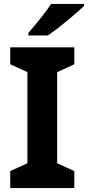

<svg xmlns="http://www.w3.org/2000/svg" viewBox="-20 -954 446 974"><path d="M357 0H32V-86L119 -126V-588L32 -628V-714H357V-628L270 -588V-126L357 -86ZM406 -924Q392 -910 369 -890Q346 -870 319.5 -848Q293 -826 267.5 -806.5Q242 -787 223 -774H124V-787Q140 -806 161.5 -831.5Q183 -857 204 -884.5Q225 -912 239 -934H406Z"/></svg>

Font: Noto Sans Malayalam
Style: Regular
Weight: 400
Designer: Jelle Bosma - Monotype Design Team
Foundry: Monotype Imaging Inc.
Version: Version 2.103